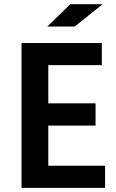

<svg xmlns="http://www.w3.org/2000/svg" viewBox="-20 -908 563 928"><path d="M319.8 -887.7H476.1L341.3 -779.8H209ZM84 -700.2H472.2V-593.3H213.4V-408.7H441.9V-300.8H213.4V-106.9H487.8V0H84Z"/></svg>

Font: Selawik Semibold
Style: Regular
Weight: 600
Designer: Aaron Bell
Foundry: Microsoft Corporation
Version: Version 1.01